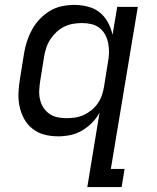

<svg xmlns="http://www.w3.org/2000/svg" viewBox="-20 -548 640 783"><path d="M251 -66Q268 -66 285.5 -68.5Q303 -71 320 -78.5Q337 -86 352 -98Q367 -110 378 -125.5Q389 -141 395 -158Q401 -175 404 -193L420 -293Q424 -313 424.5 -332.5Q425 -352 421.5 -370.5Q418 -389 409.5 -405.5Q401 -422 386.5 -433.5Q372 -445 353.5 -449.5Q335 -454 315 -454Q297 -454 278.5 -451Q260 -448 242.5 -439.5Q225 -431 210.5 -417.5Q196 -404 185.5 -388Q175 -372 169 -354Q163 -336 160 -318L144 -218Q141 -199 140 -180Q139 -161 143 -143Q147 -125 156.5 -110Q166 -95 180.5 -84.5Q195 -74 213.5 -70Q232 -66 251 -66ZM336 215 386 -89Q374 -66 355 -47Q336 -28 313.5 -15Q291 -2 266 3Q241 8 217 8Q188 8 161 1Q134 -6 112.5 -23Q91 -40 78 -64Q65 -88 59.5 -115.5Q54 -143 55.5 -172Q57 -201 62 -230L78 -330Q82 -355 90 -379.5Q98 -404 110.5 -427Q123 -450 142 -470Q161 -490 183.5 -503.5Q206 -517 231.5 -522.5Q257 -528 282 -528Q311 -528 338.5 -521Q366 -514 386.5 -497.5Q407 -481 420 -457Q433 -433 439 -406L458 -520H542L432 141H488L476 215Z"/></svg>

Font: Iosevka Extended
Style: Italic
Weight: 400
Width: 7
Italic angle: -9°
Monospace: yes
Designer: Belleve Invis
Foundry: Belleve Invis
Version: Version 32.5.0; ttfautohint (v1.8.4)